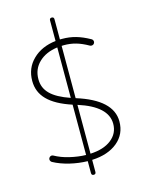

<svg xmlns="http://www.w3.org/2000/svg" viewBox="-131 -883 810 1055"><g transform="rotate(-15 274.0 -355.5)"><path d="M456.5 -606.4C461.9 -614.7 458.5 -626.5 450.2 -630.9C393.6 -662.6 348.1 -675.3 293 -675.3H281.2V-790.5C281.2 -798.8 276.9 -803.2 268.6 -803.2C260.3 -803.2 255.9 -798.8 255.9 -790.5V-673.3C201.7 -667 157.7 -647.5 125 -615.2C91.8 -583 75.2 -542.5 75.2 -494.1C75.2 -409.7 132.3 -351.6 255.9 -311V-24.9C226.1 -25.4 195.3 -29.8 164.1 -37.1C132.3 -44.4 105 -55.2 81.1 -68.4C72.8 -73.7 62 -70.3 56.6 -61C52.2 -53.2 55.2 -42.5 63.5 -37.1C117.7 -7.3 189.5 8.8 255.9 10.3V78.1C255.9 86.9 260.3 91.3 268.6 91.3C276.9 91.3 281.2 86.9 281.2 78.1V9.8C342.3 7.3 390.6 -9.3 426.8 -39.1C462.4 -68.8 480.5 -107.4 480.5 -155.8C480.5 -238.3 414.1 -299.8 281.2 -341.3V-638.7C285.2 -639.2 289.1 -639.2 293.5 -639.2C342.3 -639.2 381.3 -628.4 432.1 -599.6C440.4 -595.2 452.1 -598.1 456.5 -606.4ZM110.4 -494.6C110.4 -532.7 123.5 -564.5 149.9 -589.8C176.3 -615.2 211.4 -630.9 255.9 -636.7V-349.6C153.8 -384.8 110.4 -428.7 110.4 -494.6ZM444.3 -152.3C444.3 -115.7 429.7 -85.9 400.4 -63C371.1 -40 331.5 -27.8 281.2 -25.4V-303.2C390.1 -268.6 444.3 -218.3 444.3 -152.3Z"/></g></svg>

Font: Mikhak ExtraLight
Style: Regular
Weight: 200
Designer: Amin Abedi
Version: Version 3.2